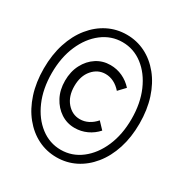

<svg xmlns="http://www.w3.org/2000/svg" viewBox="-168 -840 935 980"><g transform="rotate(30 300.0 -350.0)"><path d="M305 -165Q260 -165 223.5 -189Q187 -213 165 -254.5Q143 -296 143 -350Q143 -404 165 -446Q187 -488 223.5 -511.5Q260 -535 305 -535Q343 -535 376.5 -519.5Q410 -504 435 -476L398 -437Q379 -459 355.5 -471Q332 -483 306 -483Q261 -483 229.5 -446.5Q198 -410 198 -350Q198 -290 229.5 -253.5Q261 -217 306 -217Q332 -217 355.5 -229Q379 -241 398 -263L435 -224Q410 -196 376.5 -180.5Q343 -165 305 -165ZM300 11Q241 11 190 -14.5Q139 -40 100 -88Q61 -136 39.5 -202.5Q18 -269 18 -350Q18 -431 39.5 -497.5Q61 -564 100 -612Q139 -660 190 -685.5Q241 -711 300 -711Q359 -711 410 -685.5Q461 -660 500 -612Q539 -564 560.5 -497.5Q582 -431 582 -350Q582 -269 560.5 -202.5Q539 -136 500 -88Q461 -40 410 -14.5Q359 11 300 11ZM300 -33Q366 -33 419.5 -74Q473 -115 504 -186.5Q535 -258 535 -350Q535 -442 504 -513.5Q473 -585 419.5 -626Q366 -667 300 -667Q234 -667 180.5 -626Q127 -585 96 -513.5Q65 -442 65 -350Q65 -258 96 -186.5Q127 -115 180.5 -74Q234 -33 300 -33Z"/></g></svg>

Font: Red Hat Mono
Style: Regular
Weight: 400
Designer: Pentagram, MCKL
Foundry: Pentagram, MCKL
Version: Version 1.023